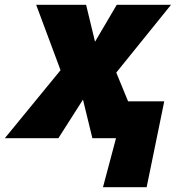

<svg xmlns="http://www.w3.org/2000/svg" viewBox="-78 -573 743 796"><path d="M349 203H530L603 -153H453L404 -272L631 -553H406L316 -400L279 -553H72L173 -282L-58 0H164L266 -160L305 0H403Z"/></svg>

Font: Noto Sans UI Black
Style: Italic
Weight: 900
Italic angle: -372°
Designer: Monotype Design Team
Foundry: Monotype Imaging Inc.
Version: Version 1.901